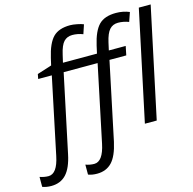

<svg xmlns="http://www.w3.org/2000/svg" viewBox="-249 -904 1290 1283"><g transform="rotate(-15 396.0 -262.5)"><path d="M266.1 240.2Q231.4 240.2 205.1 230V161.1Q234.9 171.9 264.6 171.9Q324.7 171.9 349.1 55.2L460 -473.1H225.1L111.8 63Q92.8 155.3 53.2 197.8Q13.7 240.2 -50.8 240.2Q-84.5 240.2 -111.8 230V161.1Q-80.6 171.9 -51.8 171.9Q8.3 171.9 32.2 55.2L143.1 -473.1H48.8L55.2 -505.9L155.8 -538.1L167 -586.9Q189.5 -684.6 229.2 -724.9Q269 -765.1 347.2 -765.1Q366.7 -765.1 395 -759.5Q423.3 -753.9 439 -747.1L418 -684.1Q380.9 -698.2 344.7 -698.2Q308.6 -698.2 285.9 -674.6Q263.2 -650.9 249 -587.9L236.8 -535.2H472.2L483.9 -587.9Q505.9 -684.1 545.4 -724.6Q585 -765.1 664.1 -765.1Q713.4 -765.1 756.8 -747.1L734.9 -684.1Q697.8 -698.2 661.1 -698.2Q624.5 -698.2 602.1 -673.3Q579.6 -648.4 565.9 -587.9L554.2 -535.2H670.9L658.2 -473.1H542L429.2 63Q408.2 158.2 368.9 199.2Q329.6 240.2 266.1 240.2ZM742.2 0H660.2L821.8 -759.8H903.8Z"/></g></svg>

Font: OpenSans-Italic
Style: Italic
Weight: 400
Italic angle: -12°
Foundry: Ascender Corporation
Version: Version 1.10